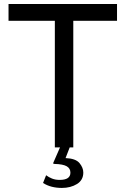

<svg xmlns="http://www.w3.org/2000/svg" viewBox="-20 -743 634 968"><path d="M23 -638V-723H570V-638H349.5V0H256.5V-638ZM400 127Q400 165 368 184.8Q336 204.5 292 204.5Q265 204.5 241.2 198.5Q217.5 192.5 197 179.5L212.5 140.5Q225.5 150.5 242.2 157.2Q259 164 281 164Q335 164 335 127.5Q335 106 316.2 95.2Q297.5 84.5 255 83.5Q246 83.5 249 77L285.5 -6.5H334L310.5 54Q361.5 56 380.8 79.2Q400 102.5 400 127Z"/></svg>

Font: Public Sans
Style: Regular
Weight: 400
Designer: The Public Sans project authors (U.S. Web Design System). Libre Franklin designed by Pablo Impallari and Rodrigo Fuenzal
Version: Version 1.008; ttfautohint (v1.8.1) -l 8 -r 50 -G 200 -x 14 